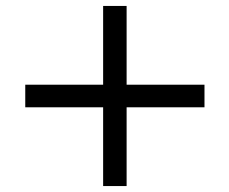

<svg xmlns="http://www.w3.org/2000/svg" viewBox="-20 -581 770 646"><path d="M406 45H327V-220H65V-296H327V-561H406V-296H668V-220H406Z"/></svg>

Font: STIX Two Text Medium
Style: Italic
Weight: 500
Italic angle: -12°
Designer: Ross Mills, John Hudson & Paul Hanslow, Tiro Typeworks Ltd; with prior portions MicroPress Inc. and Coen Hoffman, Elsevi
Foundry: Tiro Typeworks Ltd
Version: Version 2.13 b171